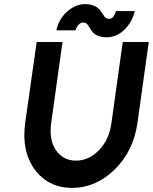

<svg xmlns="http://www.w3.org/2000/svg" viewBox="-20 -905 746 937"><path d="M159 -700 103 -306Q84 -167 150 -77Q217 12 332 12Q447 12 539 -77Q585 -122 613 -179Q641 -236 651 -306L706 -700H579L524 -306Q513 -223 463 -172Q413 -121 351 -121Q289 -121 253 -172Q218 -223 230 -306L285 -700ZM500 -723Q548 -723 586 -759Q624 -795 638 -851H546Q535 -813 512 -813Q498 -813 490 -824Q486 -829 482 -835.5Q478 -842 473 -849Q449 -885 394 -885Q348 -884 307 -848Q267 -812 255 -757H348Q362 -795 386 -795Q400 -795 408 -784Q412 -779 416 -772.5Q420 -766 424 -759Q446 -723 500 -723Z"/></svg>

Font: Unageo
Style: Bold-Italic
Weight: 700
Designer: Richard Sepsi
Foundry: Richard Sepsi
Version: Version 2.000